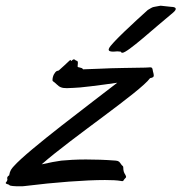

<svg xmlns="http://www.w3.org/2000/svg" viewBox="-140 -646 636 673"><path d="M299 -34C295 -40 292 -46 292 -60C292 -65 288 -64 284 -71C279 -78 277 -82 266 -83C228 -86 192 -87 161 -87C126 -87 96 -85 75 -83C59 -81 33 -76 6 -70C113 -164 351 -324 386 -372C397 -374 399 -377 399 -381C399 -388 396 -394 395 -402C394 -408 392 -410 386 -410C382 -410 377 -409 369 -409C334 -408 259 -408 206 -405L151 -403C148 -411 132 -408 132 -413C132 -414 133 -421 133 -425C133 -429 132 -433 129 -433C125 -433 123 -438 119 -438C118 -438 115 -437 113 -435C111 -433 110 -432 109 -432C108 -432 109 -436 107 -436C107 -436 105 -435 103 -433C93 -423 78 -410 66 -399L59 -397C52 -393 44 -380 44 -365C44 -360 47 -362 58 -351C69 -340 77 -337 95 -337C102 -337 109 -338 118 -338C138 -338 209 -347 271 -356C185 -289 -43 -119 -92 -63C-99 -55 -105 -49 -108 -31C-111 -30 -114 -27 -115 -22C-115 -20 -114 -19 -114 -18C-114 -12 -118 -8 -118 -8C-119 -6 -120 -6 -120 -5C-120 0 -110 -1 -107 3C-105 6 -88 7 -73 7C-64 7 -56 7 -52 6C52 -7 160 -15 228 -15C252 -15 271 -14 282 -12C285 -12 286 -11 288 -11C292 -11 293 -13 296 -18C299 -22 302 -23 302 -26C302 -28 301 -30 299 -34ZM467 -602C474 -608 476 -612 476 -615C476 -622 461 -622 460 -622C458 -622 425 -626 423 -626C419 -626 404 -622 401 -622C395 -622 385 -615 378 -611C338 -575 247 -492 242 -476C241 -474 241 -473 241 -472C241 -466 249 -465 258 -465C262 -465 267 -466 271 -466C273 -466 280 -465 283 -465C285 -464 284 -461 289 -461C307 -461 401 -548 467 -602Z"/></svg>

Font: Oregano
Style: Italic
Weight: 400
Italic angle: -12°
Designer: Astigmatic (AOETI)
Foundry: Astigmatic (AOETI)
Version: Version 1.000